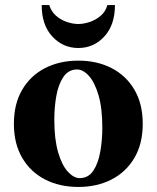

<svg xmlns="http://www.w3.org/2000/svg" viewBox="-20 -730 620 760"><path d="M290 -490Q364 -490 421.5 -460.5Q479 -431 512 -375Q545 -319 545 -240Q545 -161 512 -105Q479 -49 421.5 -19.5Q364 10 290 10Q216 10 158.5 -19.5Q101 -49 68 -105Q35 -161 35 -240Q35 -319 68 -375Q101 -431 158.5 -460.5Q216 -490 290 -490ZM295 -25Q330 -25 349.5 -54.5Q369 -84 377 -130Q385 -176 385 -224Q385 -302 370 -353Q355 -404 332 -429.5Q309 -455 285 -455Q251 -455 231 -425.5Q211 -396 203 -350.5Q195 -305 195 -256Q195 -179 210 -127.5Q225 -76 248.5 -50.5Q272 -25 295 -25ZM290 -540Q229 -540 187 -585.5Q145 -631 145 -710H175Q183 -684 202 -667.5Q221 -651 245 -643Q269 -635 290 -635Q311 -635 335 -643Q359 -651 378.5 -667.5Q398 -684 405 -710H435Q435 -631 393 -585.5Q351 -540 290 -540Z"/></svg>

Font: Brygada 1918
Style: Bold
Weight: 700
Designer: Mateusz Machalski | Borys Kosmynka | Przemek Hoffer
Foundry: NIEPODLEGLA 2018
Version: Version 3.006